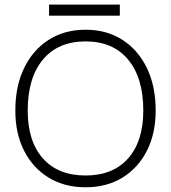

<svg xmlns="http://www.w3.org/2000/svg" viewBox="-20 -786 724 814"><path d="M188 -766.5V-719.5H488V-766.5ZM45 -317.5Q45 -220 82.2 -146.8Q119.5 -73.5 186.5 -32.8Q253.5 8 343 8Q432 8 498.8 -32.8Q565.5 -73.5 602.8 -146.8Q640 -220 640 -317.5Q640 -420.5 602.8 -497.5Q565.5 -574.5 498.8 -617.2Q432 -660 343 -660Q253.5 -660 186.5 -617.2Q119.5 -574.5 82.2 -497.5Q45 -420.5 45 -317.5ZM587.5 -317.5Q587.5 -187 523.2 -114.5Q459 -42 343 -42Q226 -42 161.8 -114.5Q97.5 -187 97.5 -317.5Q97.5 -456 161.8 -533.2Q226 -610.5 343 -610.5Q459 -610.5 523.2 -533.2Q587.5 -456 587.5 -317.5Z"/></svg>

Font: Overused Grotesk Light
Style: Regular
Weight: 300
Designer: RandomMaerks
Version: Version 0.005